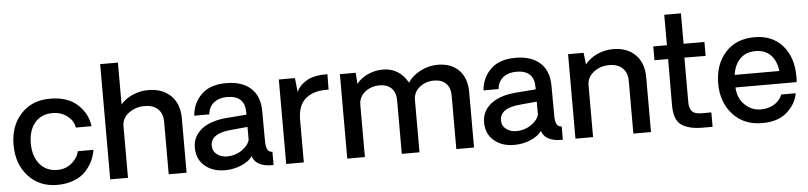

<svg xmlns="http://www.w3.org/2000/svg" viewBox="-45 -995 5238 1245"><g transform="rotate(-5 2574.0 -372.0)"><path d="M285.2 5.9Q168.9 5.9 96.9 -73.5Q24.9 -152.8 24.9 -276.9Q24.9 -399.9 96.4 -477.5Q168 -555.2 285.2 -555.2Q401.4 -555.2 465.6 -495.1Q529.8 -435.1 539.1 -354H437Q430.2 -398.9 389.6 -429.9Q349.1 -460.9 293.9 -460.9Q220.7 -460.9 179 -410.9Q137.2 -360.8 137.2 -276.9Q137.2 -192.9 179.7 -141.8Q222.2 -90.8 294.9 -90.8Q348.1 -90.8 387 -122.8Q425.8 -154.8 437 -200.2H538.1Q532.2 -162.1 515.6 -127.4Q499 -92.8 470 -61.8Q440.9 -30.8 393.1 -12.5Q345.2 5.9 285.2 5.9Z M924.8 -555.2Q1017.6 -555.2 1072.3 -501.7Q1127 -448.2 1127 -355V0H1010.7V-341.8Q1010.7 -395 979.7 -424.6Q948.7 -454.1 893.1 -454.1Q834 -454.1 789.8 -421.1Q745.6 -388.2 745.6 -335.9V0H629.9V-750H745.6V-477.1Q775.4 -513.2 824.2 -534.2Q873 -555.2 924.8 -555.2Z M1376.5 5.9Q1296.4 5.9 1245.4 -38.1Q1194.3 -82 1194.3 -156Q1194.3 -230 1253.4 -276.6Q1312.5 -323.2 1420.4 -331.1L1546.4 -340.8V-356Q1546.4 -465.8 1430.7 -465.8Q1378.9 -465.8 1345.2 -439.5Q1311.5 -413.1 1306.6 -363.8H1208.5Q1215.3 -445.8 1271.5 -501Q1327.6 -556.2 1433.6 -556.2Q1535.6 -556.2 1593 -504.2Q1650.4 -452.1 1650.4 -354Q1650.4 -308.1 1650.9 -237.1Q1651.4 -166 1651.4 -159.2Q1651.4 -85 1693.4 -86.9V0Q1671.4 0 1659.7 -1Q1574.7 -9.8 1556.6 -69.8Q1533.7 -36.6 1483.6 -15.4Q1433.6 5.9 1376.5 5.9ZM1398.4 -82Q1450.2 -82 1492.9 -110.1Q1535.6 -138.2 1546.4 -176.8V-261.2L1437.5 -251Q1304.7 -239.7 1304.7 -160.2Q1304.7 -124 1332.5 -103Q1360.4 -82 1398.4 -82Z M2092.3 -556.2 2091.3 -456.1Q1997.1 -460 1943.6 -416.5Q1890.1 -373 1890.1 -277.8V0H1775.4V-549.8H1880.4L1890.1 -458Q1908.2 -501 1956.8 -529.5Q2005.4 -558.1 2092.3 -556.2Z M2809.1 -555.2Q2897 -555.2 2947.5 -503.7Q2998 -452.1 2998 -360.8V0H2882.8V-348.1Q2882.8 -398.9 2855.2 -427Q2827.6 -455.1 2776.9 -455.1Q2722.7 -455.1 2682.9 -423.1Q2643.1 -391.1 2643.1 -339.8V0H2527.8V-348.1Q2527.8 -398.9 2500.2 -427Q2472.7 -455.1 2421.9 -455.1Q2367.7 -455.1 2327.6 -423.1Q2287.6 -391.1 2287.6 -339.8V0H2172.9V-549.8H2275.9L2280.8 -477.1Q2308.6 -513.2 2355.2 -534.2Q2401.9 -555.2 2452.6 -555.2Q2558.6 -555.2 2614.7 -456.1Q2643.6 -500 2697.3 -527.6Q2751 -555.2 2809.1 -555.2Z M3259.3 5.9Q3179.2 5.9 3128.2 -38.1Q3077.1 -82 3077.1 -156Q3077.1 -230 3136.2 -276.6Q3195.3 -323.2 3303.2 -331.1L3429.2 -340.8V-356Q3429.2 -465.8 3313.5 -465.8Q3261.7 -465.8 3228 -439.5Q3194.3 -413.1 3189.5 -363.8H3091.3Q3098.1 -445.8 3154.3 -501Q3210.4 -556.2 3316.4 -556.2Q3418.5 -556.2 3475.8 -504.2Q3533.2 -452.1 3533.2 -354Q3533.2 -308.1 3533.7 -237.1Q3534.2 -166 3534.2 -159.2Q3534.2 -85 3576.2 -86.9V0Q3554.2 0 3542.5 -1Q3457.5 -9.8 3439.5 -69.8Q3416.5 -36.6 3366.5 -15.4Q3316.4 5.9 3259.3 5.9ZM3281.2 -82Q3333 -82 3375.7 -110.1Q3418.5 -138.2 3429.2 -176.8V-261.2L3320.3 -251Q3187.5 -239.7 3187.5 -160.2Q3187.5 -124 3215.3 -103Q3243.2 -82 3281.2 -82Z M3950.2 -557.1Q4042 -557.1 4095.9 -503.7Q4149.9 -450.2 4149.9 -356V0H4035.2V-342.8Q4035.2 -396 4004.2 -426Q3973.1 -456.1 3918 -456.1Q3858.9 -456.1 3815.9 -422.6Q3772.9 -389.2 3772.9 -336.9V0H3658.2V-549.8H3759.3L3768.1 -473.1Q3797.9 -512.2 3847.4 -534.7Q3897 -557.1 3950.2 -557.1Z M4486.8 1Q4397 1 4348.9 -32Q4300.8 -64.9 4300.8 -162.1L4301.8 -461.9H4212.9V-551.8H4301.8V-750H4410.2V-551.8H4545.9V-460.9L4407.7 -461.9V-171.9Q4407.7 -130.9 4425.3 -111.8Q4442.9 -92.8 4486.8 -92.8H4550.8V1Z M5120.6 -276.9Q5120.6 -252.9 5118.7 -240.2H4720.7Q4724.6 -168.5 4768.6 -126.7Q4812.5 -85 4870.6 -84Q4921.4 -84 4959 -106.4Q4996.6 -128.9 5012.7 -168.9H5106.4Q5095.2 -100.1 5035.9 -47.1Q4976.6 5.9 4871.6 4.9Q4754.4 4.9 4682.9 -74.5Q4611.3 -153.8 4611.3 -274.9Q4611.3 -397.9 4680.9 -476.1Q4750.5 -554.2 4871.6 -554.2Q4986.8 -554.2 5053.7 -478.5Q5120.6 -402.8 5120.6 -276.9ZM4870.6 -463.9Q4807.6 -463.9 4770 -426Q4732.4 -388.2 4722.7 -321.8H5013.7Q5005.9 -387.7 4969.2 -425.8Q4932.6 -463.9 4870.6 -463.9Z"/></g></svg>

Font: Oakes Grotesk
Style: Medium
Weight: 500
Designer: Samuel Oakes
Foundry: Samuel Oakes
Version: Version 1.0 | wf-rip DC20170320